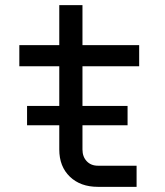

<svg xmlns="http://www.w3.org/2000/svg" viewBox="-20 -725 640 745"><path d="M85 -239V-314H210V-468H55V-550H210V-705H300V-550H520V-468H300V-314H475V-239H300V-145Q300 -117 316.5 -99.5Q333 -82 360 -82H510V0H360Q292 0 251 -39.5Q210 -79 210 -145V-239Z"/></svg>

Font: NKDuy Mono
Style: Regular
Weight: 400
Monospace: yes
Designer: NKDuy
Foundry: NKDuy
Version: Version 2.251; ttfautohint (v1.8.4.7-5d5b)